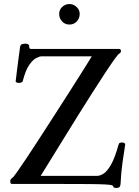

<svg xmlns="http://www.w3.org/2000/svg" viewBox="-20 -914 689 954"><path d="M39 0Q31 0 31 -13Q31 -21 34.5 -24.5Q38 -28 42 -31Q47 -34 66 -61Q85 -88 114 -131.5Q143 -175 177.5 -228.5Q212 -282 248.5 -338.5Q285 -395 318.5 -447.5Q352 -500 378.5 -542Q405 -584 420.5 -609Q436 -634 436 -634H185Q177 -634 160 -625.5Q143 -617 125 -591Q107 -565 93 -511Q92 -507 86.5 -504.5Q81 -502 74 -502Q67 -502 62 -504.5Q57 -507 58 -511Q61 -537 65 -569Q69 -601 73 -631Q77 -661 80 -682Q82 -693 91 -695Q100 -697 108 -697Q114 -697 119.5 -694Q125 -691 125 -683Q125 -675 127.5 -673Q130 -671 135 -671H571Q581 -671 581 -660Q581 -653 572 -647Q567 -645 548 -618.5Q529 -592 500.5 -548.5Q472 -505 437.5 -451Q403 -397 367.5 -340Q332 -283 299 -229.5Q266 -176 239.5 -133Q213 -90 197.5 -65Q182 -40 182 -40H461Q477 -40 495 -51.5Q513 -63 532 -96.5Q551 -130 569 -195Q571 -203 576.5 -204.5Q582 -206 588 -206Q594 -206 598.5 -203Q603 -200 602 -195Q596 -157 589 -109Q582 -61 579 0Q578 10 574.5 14.5Q571 19 560 20Q556 20 549.5 19Q543 18 543 13Q543 9 536 6.5Q529 4 503 2.5Q477 1 423 0.5Q369 0 275.5 0Q182 0 39 0ZM325 -792Q303 -792 288.5 -807.5Q274 -823 274 -845Q274 -866 289.5 -880Q305 -894 325 -894Q345 -894 360.5 -879.5Q376 -865 376 -845Q376 -823 361.5 -807.5Q347 -792 325 -792Z"/></svg>

Font: Sedan SC
Style: Regular
Weight: 400
Designer: Sebastian Salazar
Foundry: Sebastian Salazar
Version: Version 1.100; ttfautohint (v1.8.4.7-5d5b)